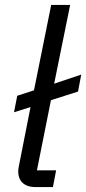

<svg xmlns="http://www.w3.org/2000/svg" viewBox="-20 -760 350 780"><path d="M208 -68H130L187 -353L297 -388L310 -457L200 -420L265 -740H188L118 -393L50 -371L37 -304L104 -325L57 -87C55 -77 54 -70 54 -63C54 -26 77 0 124 0H195Z"/></svg>

Font: Braiins Sans
Style: Italic
Weight: 400
Italic angle: -11.31°
Designer: Mike Abbink, Paul van der Laan, Pieter van Rosmalen, Jiri Chlebus, Lubos Buracinsky
Foundry: Bold Monday, Sudetype
Version: Version 1.000;hotconv 1.0.109;makeotfexe 2.5.65596